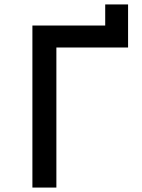

<svg xmlns="http://www.w3.org/2000/svg" viewBox="-20 -845 640 865"><path d="M126 0V-730H454V-825H557V-631H234V0Z"/></svg>

Font: Pitagon Sans Mono SemiBold
Style: Regular
Weight: 600
Monospace: yes
Designer: Travis Tran
Foundry: Pitagon
Version: Version 1.001; ttfautohint (v1.8.4.7-5d5b);gftools[0.9.26]